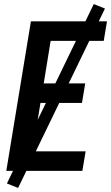

<svg xmlns="http://www.w3.org/2000/svg" viewBox="-20 -840 546 944"><path d="M11 0 132 -735H506L490 -639H229L195 -430H399L383 -334H179L140 -96H401L385 0ZM69 84 14 62 441 -820 496 -798Z"/></svg>

Font: Iosevka Oblique
Style: Bold
Weight: 700
Italic angle: -9°
Monospace: yes
Designer: Belleve Invis
Foundry: Belleve Invis
Version: Version 32.5.0; ttfautohint (v1.8.4)